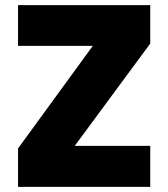

<svg xmlns="http://www.w3.org/2000/svg" viewBox="-20 -725 653 745"><path d="M563 -556 270 -159H563V0H50V-149L340 -547H50V-705H563Z"/></svg>

Font: Parkinsans Light ExtraBold
Style: Regular
Weight: 800
Version: Version 1.000